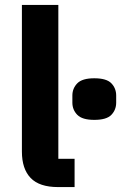

<svg xmlns="http://www.w3.org/2000/svg" viewBox="-20 -760 492 780"><path d="M283 0H216Q140 0 104.5 -37Q69 -74 69 -144V-740H217V-115H283ZM363 -273Q314 -273 294 -293.5Q274 -314 274 -343V-372Q274 -401 294 -421.5Q314 -442 363 -442Q413 -442 432.5 -421.5Q452 -401 452 -372V-343Q452 -314 432.5 -293.5Q413 -273 363 -273Z"/></svg>

Font: IBM Plex Sans
Style: Bold
Weight: 700
Designer: Mike Abbink, Paul van der Laan, Pieter van Rosmalen
Foundry: Bold Monday
Version: Version 3.201